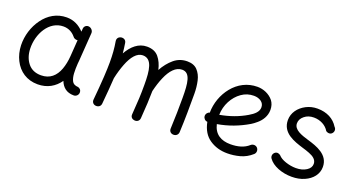

<svg xmlns="http://www.w3.org/2000/svg" viewBox="-44 -976 2667 1461"><g transform="rotate(20 1289.5 -245.0)"><path d="M561.5 14.6C581.5 14.6 598.1 -2 598.1 -22C597.7 -43.5 584.5 -53.2 571.3 -56.6C545.4 -58.1 528.8 -67.4 521 -84C512.7 -100.6 508.3 -120.1 506.8 -143.1C505.4 -166 505.9 -196.3 507.8 -222.2C508.8 -231 509.8 -239.7 510.3 -248.5L526.4 -476.6C527.8 -496.1 511.2 -515.1 491.7 -517.6C471.7 -521 454.1 -506.3 452.6 -486.3L450.7 -461.4C413.6 -500.5 368.7 -525.4 310.5 -525.4C230.5 -525.4 166 -485.4 121.6 -424.3C76.7 -363.3 52.7 -285.2 54.7 -207.5C56.2 -164.1 65.9 -124 84 -88.4C120.1 -16.1 186 29.3 273.9 29.3C352.1 29.3 410.6 -6.3 450.2 -62.5C467.8 -17.1 501.5 14.6 561.5 14.6ZM274.4 -43.9C228.5 -43.9 193.4 -59.6 168.5 -90.3C143.6 -121.1 130.4 -160.2 128.9 -206.5C125 -324.2 193.4 -452.1 310.5 -452.1C353 -452.1 384.8 -432.6 406.7 -406.7C415 -393.6 431.6 -387.7 445.8 -390.1L436.5 -258.3C433.6 -218.3 426.3 -182.1 414.6 -149.9C390.6 -85 346.2 -43.9 274.4 -43.9Z M714.4 -7.3C712.4 16.1 728.5 29.8 746.1 31.2C765.1 33.2 784.7 22.9 787.1 -0.5C794.9 -85 800.8 -153.8 804.2 -212.9C813.5 -256.3 825.2 -295.9 839.4 -332.5C867.2 -404.8 905.3 -452.1 952.6 -452.1C1028.8 -452.1 1039.6 -362.3 1039.6 -245.6C1039.6 -158.7 1037.6 -122.6 1028.8 -2.4C1026.9 21.5 1043.9 33.7 1062 35.2C1081.1 36.6 1099.6 25.9 1101.6 2.4C1109.4 -107.4 1111.8 -147.9 1112.8 -221.2C1123 -263.7 1135.3 -302.7 1150.4 -337.4C1180.2 -407.2 1220.7 -451.7 1271.5 -451.7C1338.4 -451.7 1346.7 -369.6 1346.7 -251.5C1346.7 -170.9 1345.7 -93.3 1341.3 0C1340.8 19.5 1354 36.1 1377.4 36.1C1400.4 36.1 1414.6 19.5 1415 0.5C1420.4 -108.4 1420.4 -209 1420.4 -310.5C1420.4 -347.2 1416.5 -381.8 1409.2 -414.6C1401.9 -447.3 1388.2 -473.6 1369.1 -494.1C1350.1 -514.6 1322.3 -524.9 1286.6 -524.9C1246.1 -524.9 1210.4 -512.2 1179.7 -486.3C1148.9 -460.4 1122.6 -427.7 1100.6 -387.7C1091.8 -427.2 1076.7 -460.4 1055.2 -486.3C1033.7 -512.2 1002 -525.4 960 -525.4C892.1 -525.4 840.8 -480 803.2 -413.6C800.8 -439.5 797.4 -466.8 793 -494.6C789.1 -519.5 767.1 -527.3 748 -523.4C731.9 -519.5 717.3 -505.9 720.7 -482.9C730 -429.7 733.9 -378.9 733.9 -315.9C733.9 -283.2 732.4 -246.1 730 -203.6C729.5 -200.7 729.5 -197.8 729.5 -195.3C726.1 -142.6 721.7 -81.5 714.4 -7.3Z M2005.4 -36.6C2020.5 -50.3 2021 -73.7 2007.8 -88.9C1994.1 -104 1970.7 -104.5 1955.6 -91.3C1918.9 -57.6 1867.2 -43.9 1809.1 -43.9C1731.4 -43.9 1677.7 -76.7 1659.7 -152.8C1746.1 -167.5 1827.6 -197.8 1904.8 -243.7C1917 -251 1930.7 -261.2 1946.8 -274.9C1978.5 -301.8 2006.3 -341.8 2006.3 -393.1C2006.3 -421.9 1998.5 -446.3 1983.4 -466.3C1952.1 -505.4 1901.9 -525.4 1854.5 -525.4C1772 -525.4 1703.6 -487.3 1655.3 -428.2C1606.9 -369.1 1580.1 -292.5 1579.6 -216.3C1562.5 -212.4 1550.3 -196.3 1551.8 -178.2C1553.2 -160.2 1567.9 -145 1585.9 -144.5C1598.1 -83.5 1625 -39.6 1666 -12.2C1707 15.6 1754.9 29.3 1809.1 29.3C1842.8 29.3 1877 24.9 1911.1 15.6C1945.3 6.3 1976.6 -10.7 2005.4 -36.6ZM1852.5 -452.1C1875.5 -452.1 1895 -446.3 1911.1 -435.1C1927.2 -423.3 1935.1 -407.7 1935.1 -387.7C1935.1 -352.5 1905.3 -325.7 1864.7 -302.2C1801.8 -264.6 1729 -238.8 1652.8 -225.6C1653.8 -266.1 1663.6 -303.2 1681.6 -337.9C1699.7 -372.1 1723.6 -399.9 1753.4 -420.9C1783.2 -441.9 1815.9 -452.1 1852.5 -452.1Z M2510.3 -390.1C2523.4 -404.3 2523.4 -426.8 2508.3 -440.4C2475.1 -494.6 2417 -525.9 2340.3 -525.9C2307.6 -525.9 2277.3 -518.6 2249.5 -504.4C2193.8 -475.6 2157.2 -425.8 2157.2 -367.2C2157.2 -261.7 2260.7 -230 2336.4 -206.5C2355.5 -201.2 2374.5 -194.8 2393.1 -187.5C2429.7 -173.3 2456.5 -153.3 2456.5 -120.1C2456.5 -98.1 2445.3 -80.1 2422.9 -65.9C2400.4 -51.3 2372.1 -43.9 2338.4 -43.9C2310.5 -43.9 2282.7 -48.8 2254.9 -58.1C2227.1 -67.4 2207 -79.6 2193.8 -94.7C2183.6 -103 2166.5 -110.4 2150.4 -99.1C2134.3 -87.9 2128.9 -65.9 2140.6 -48.8C2157.7 -24.4 2184.1 -5.4 2219.2 8.8C2254.4 22.5 2291.5 29.3 2331.1 29.3C2368.7 29.3 2402.3 22.9 2432.1 9.8C2492.2 -16.1 2529.8 -63.5 2529.8 -121.6C2529.8 -222.2 2428.2 -254.9 2353.5 -276.9C2294.9 -294.4 2230.5 -315.4 2230.5 -367.2C2230.5 -390.1 2240.7 -410.2 2261.7 -427.2C2282.2 -444.3 2307.6 -452.6 2337.9 -452.6C2390.6 -452.6 2437.5 -427.2 2460.4 -387.7C2477.5 -375.5 2498 -376 2510.3 -390.1Z"/></g></svg>

Font: Mikhak
Style: Regular
Weight: 400
Designer: Amin Abedi
Version: Version 3.2